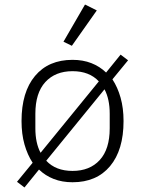

<svg xmlns="http://www.w3.org/2000/svg" viewBox="-20 -792 640 847"><path d="M55 10 124 -74Q101 -109 88 -155Q75 -201 75 -258Q75 -386 134.5 -457Q194 -528 300 -528Q346 -528 383 -513.5Q420 -499 448 -472L512 -551L545 -526L476 -442Q499 -407 512 -361Q525 -315 525 -258Q525 -130 465.5 -59Q406 12 300 12Q254 12 217 -2.5Q180 -17 152 -44L88 35ZM300 -478Q224 -478 180 -430Q136 -382 136 -290V-226Q136 -161 159 -118L416 -433Q374 -478 300 -478ZM300 -38Q376 -38 420 -86Q464 -134 464 -226V-290Q464 -355 441 -398L184 -83Q226 -38 300 -38ZM297 -590 260 -608 355 -772 407 -746Z"/></svg>

Font: IBM Plex Mono Light
Style: Regular
Weight: 300
Monospace: yes
Designer: Mike Abbink, Paul van der Laan, Pieter van Rosmalen
Foundry: Bold Monday
Version: Version 2.3